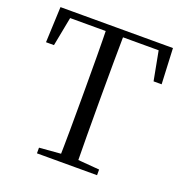

<svg xmlns="http://www.w3.org/2000/svg" viewBox="-130 -844 920 961"><g transform="rotate(20 329.5 -364.0)"><path d="M169.8 0V-30.1L317 -42.1H341.7L489.9 -30.1V0ZM283.2 0Q285.2 -83.6 285.7 -167.7Q286.2 -251.7 286.2 -336.8V-391.1Q286.2 -476.1 285.7 -560.4Q285.2 -644.8 283.2 -728H376.3Q375.1 -645.2 374.6 -560.7Q374.1 -476.1 374.1 -391.1V-337Q374.1 -252.2 374.6 -168.1Q375.1 -84.1 376.3 0ZM22.2 -538.1 30.2 -728H629.3L638.1 -538.1H595.1L559.2 -728L600.4 -693H58.8L101.1 -728L64.6 -538.1Z"/></g></svg>

Font: Noto Serif TC
Style: Regular
Weight: 200
Designer: Ryoko NISHIZUKA 西塚涼子 (kana & ideographs); Frank Grießhammer (Latin, Greek & Cyrillic); Wenlong ZHANG 张文龙 (bopomofo); San
Foundry: Adobe
Version: Version 2.001;hotconv 1.1.0;makeotfexe 2.6.0